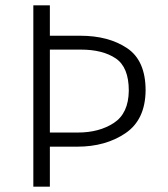

<svg xmlns="http://www.w3.org/2000/svg" viewBox="-20 -700 629 720"><path d="M105 0V-680H167V-566H281Q387 -566 456.5 -519.5Q526 -473 526 -361Q525 -251 450.5 -200.5Q376 -150 270 -150H167V0ZM283 -514H167V-203H272Q352 -203 407 -239Q462 -275 463 -360Q463 -448 414 -481Q365 -514 283 -514Z"/></svg>

Font: Palanquin Light
Style: Regular
Weight: 300
Designer: Pria Ravichandran
Version: Version 1.0.4